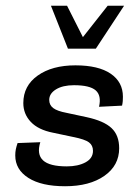

<svg xmlns="http://www.w3.org/2000/svg" viewBox="-20 -636 476 667"><path d="M206 11Q124 11 78.5 -18Q33 -47 33 -96Q33 -108 35 -117.5Q37 -127 41 -139L120 -142Q107 -100 129.5 -79Q152 -58 212 -58Q251 -58 277 -72Q303 -86 303 -112Q303 -131 289 -141.5Q275 -152 235 -160L164 -175Q113 -185 87 -212.5Q61 -240 61 -278Q61 -338 111 -373.5Q161 -409 242 -409Q322 -409 364.5 -380Q407 -351 407 -300Q407 -292 406.5 -285Q406 -278 404 -269L324 -265Q333 -304 312.5 -322Q292 -340 237 -340Q198 -340 174.5 -325.5Q151 -311 151 -289Q151 -271 165 -260.5Q179 -250 211 -244L281 -229Q341 -216 367.5 -191Q394 -166 394 -121Q394 -61 342.5 -25Q291 11 206 11ZM216 -467 157 -616H213L268 -507L354 -616H411L313 -467Z"/></svg>

Font: Rokkitt SemiBold Medium
Style: Italic
Weight: 500
Italic angle: -9°
Version: Version 3.103